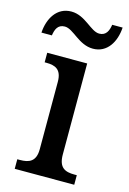

<svg xmlns="http://www.w3.org/2000/svg" viewBox="-138 -797 572 854"><g transform="rotate(15 148.5 -370.5)"><path d="M216 -606C282 -606 316 -665 320 -731H272C268 -704 258 -678 226 -678C186 -678 147 -741 82 -741C15 -741 -19 -681 -23 -616H25C29 -643 38 -669 71 -669C111 -669 150 -606 216 -606ZM19 0H293V-44H282C240 -44 209 -55 209 -117V-536H25V-492H33C73 -492 104 -481 104 -423V-113C104 -55 72 -44 31 -44H19Z"/></g></svg>

Font: Noto Serif SemiCondensed Medium
Style: Regular
Weight: 500
Width: 4
Designer: Monotype Design Team
Foundry: Monotype Imaging Inc.
Version: Version 2.014